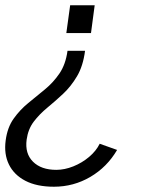

<svg xmlns="http://www.w3.org/2000/svg" viewBox="-26 -537 534 728"><path d="M178.5 171Q113.5 171 70.2 148.5Q27 126 7.8 86.5Q-11.5 47 -4.5 -4.5Q2 -54 25.8 -87.2Q49.5 -120.5 81 -146.2Q112.5 -172 144.2 -198Q176 -224 199.5 -258.5Q223 -293 230 -344.5H296.5Q289 -286.5 266 -247.8Q243 -209 213 -181Q183 -153 153.2 -128.5Q123.5 -104 102 -75.8Q80.5 -47.5 75 -7.5Q68 45 99 76Q130 107 187.5 107Q219 107 252 93.8Q285 80.5 311.8 58Q338.5 35.5 352 8L418 31.5Q380 96.5 316.5 133.8Q253 171 178.5 171ZM225.5 -411.5 240 -517H333L319 -411.5Z"/></svg>

Font: Public Sans Thin Light
Style: Italic
Weight: 300
Italic angle: -8°
Version: Version 2.001